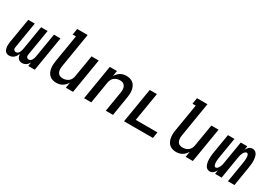

<svg xmlns="http://www.w3.org/2000/svg" viewBox="28 -1613 3544 2498"><g transform="rotate(30 1800.0 -363.5)"><path d="M105 8Q87 8 71 2Q55 -4 45 -16.5Q35 -29 30 -45Q25 -61 23 -78Q21 -95 22 -112.5Q23 -130 26 -148L88 -520H186L122 -132Q120 -121 120 -111Q120 -101 125.5 -92.5Q131 -84 139.5 -79.5Q148 -75 158 -75Q168 -75 177.5 -79.5Q187 -84 193.5 -91.5Q200 -99 204.5 -108Q209 -117 212.5 -126.5Q216 -136 218 -145Q220 -154 222 -164L281 -520H379L315 -132Q313 -121 313 -111Q313 -101 318.5 -92.5Q324 -84 332.5 -79.5Q341 -75 351 -75Q361 -75 370.5 -79.5Q380 -84 386.5 -91.5Q393 -99 397.5 -108Q402 -117 405.5 -126.5Q409 -136 411 -145Q413 -154 415 -164L474 -520H572L486 0H388L397 -58Q390 -44 379.5 -31.5Q369 -19 356 -10Q343 -1 328 3.5Q313 8 298 8Q280 8 264 1.5Q248 -5 237.5 -18Q227 -31 222 -47Q217 -63 215 -81Q208 -63 198 -47Q188 -31 173.5 -18Q159 -5 140.5 1.5Q122 8 105 8Z M811 8Q782 8 755.5 0Q729 -8 709.5 -25.5Q690 -43 678.5 -67.5Q667 -92 662.5 -119Q658 -146 659 -174.5Q660 -203 665 -232L733 -643H684L699 -735H856L771 -217Q768 -201 767.5 -185Q767 -169 770 -153.5Q773 -138 779.5 -124.5Q786 -111 798 -101.5Q810 -92 825 -88Q840 -84 857 -84Q878 -84 900.5 -90.5Q923 -97 941.5 -111.5Q960 -126 970.5 -147.5Q981 -169 984 -191L1039 -520H1147L1061 0H953L966 -83Q954 -63 937.5 -45Q921 -27 900 -14.5Q879 -2 856 3Q833 8 811 8Z M1227 0 1313 -520H1421L1407 -437Q1419 -457 1435.5 -475Q1452 -493 1473 -505.5Q1494 -518 1517 -523Q1540 -528 1562 -528Q1591 -528 1617.5 -520Q1644 -512 1664 -494.5Q1684 -477 1695.5 -452.5Q1707 -428 1711.5 -401Q1716 -374 1714.5 -345.5Q1713 -317 1708 -288L1661 0H1553L1603 -303Q1606 -319 1606.5 -335Q1607 -351 1604 -366.5Q1601 -382 1594 -395.5Q1587 -409 1575.5 -418.5Q1564 -428 1549 -432Q1534 -436 1517 -436Q1496 -436 1473.5 -429.5Q1451 -423 1432.5 -408.5Q1414 -394 1403.5 -372.5Q1393 -351 1389 -329L1335 0Z M1827 0 1913 -520H2021L1950 -92H2276L2261 0Z M2611 8Q2582 8 2555.5 0Q2529 -8 2509.5 -25.5Q2490 -43 2478.5 -67.5Q2467 -92 2462.5 -119Q2458 -146 2459 -174.5Q2460 -203 2465 -232L2533 -643H2484L2499 -735H2656L2571 -217Q2568 -201 2567.5 -185Q2567 -169 2570 -153.5Q2573 -138 2579.5 -124.5Q2586 -111 2598 -101.5Q2610 -92 2625 -88Q2640 -84 2657 -84Q2678 -84 2700.5 -90.5Q2723 -97 2741.5 -111.5Q2760 -126 2770.5 -147.5Q2781 -169 2784 -191L2839 -520H2947L2861 0H2753L2766 -83Q2754 -63 2737.5 -45Q2721 -27 2700 -14.5Q2679 -2 2656 3Q2633 8 2611 8Z M3118 8Q3100 8 3084 0Q3068 -8 3058.5 -21.5Q3049 -35 3043 -52Q3037 -69 3034.5 -86.5Q3032 -104 3031.5 -122Q3031 -140 3032 -158.5Q3033 -177 3035 -195.5Q3037 -214 3040 -232L3088 -520H3186L3136 -218Q3134 -208 3132.5 -198Q3131 -188 3130.5 -178Q3130 -168 3129 -158Q3128 -148 3128.5 -138Q3129 -128 3130 -118.5Q3131 -109 3133.5 -100Q3136 -91 3142 -83Q3148 -75 3158 -75Q3170 -75 3180 -83Q3190 -91 3196.5 -101.5Q3203 -112 3208 -123Q3213 -134 3216.5 -145Q3220 -156 3222 -167.5Q3224 -179 3226 -191L3281 -520H3379L3369 -461Q3375 -474 3383.5 -486Q3392 -498 3403 -507.5Q3414 -517 3427.5 -522.5Q3441 -528 3455 -528Q3473 -528 3489 -520Q3505 -512 3515 -498.5Q3525 -485 3530.5 -468Q3536 -451 3539 -433.5Q3542 -416 3542.5 -398Q3543 -380 3541.5 -361.5Q3540 -343 3538 -324.5Q3536 -306 3533 -288L3486 0H3388L3438 -302Q3439 -312 3441 -322Q3443 -332 3443.5 -342Q3444 -352 3444.5 -362Q3445 -372 3445 -382Q3445 -392 3444 -401.5Q3443 -411 3440.5 -420Q3438 -429 3431.5 -437Q3425 -445 3415 -445Q3403 -445 3393.5 -437Q3384 -429 3377 -418.5Q3370 -408 3365.5 -397Q3361 -386 3357.5 -375Q3354 -364 3351.5 -352.5Q3349 -341 3347 -329L3293 0H3195L3204 -59Q3198 -46 3189.5 -34Q3181 -22 3170 -12.5Q3159 -3 3145.5 2.5Q3132 8 3118 8Z"/></g></svg>

Font: Iosevka SmBd Ex Obl
Style: Regular
Weight: 600
Width: 7
Italic angle: -9°
Monospace: yes
Designer: Belleve Invis
Foundry: Belleve Invis
Version: Version 32.5.0; ttfautohint (v1.8.4)